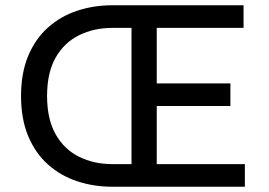

<svg xmlns="http://www.w3.org/2000/svg" viewBox="-20 -710 1021 730"><path d="M60 -345Q60 -432 87 -497Q114 -562 162 -605Q210 -648 273 -669Q336 -690 408 -690H906V-604H576V-393H856V-307H576V-86H911V0H408Q336 0 273 -21Q210 -42 162 -85Q114 -128 87 -193Q60 -258 60 -345ZM159 -345Q159 -257 191.5 -199.5Q224 -142 280.5 -114Q337 -86 408 -86H480V-604H408Q337 -604 280.5 -576Q224 -548 191.5 -491Q159 -434 159 -345Z"/></svg>

Font: Radio Canada
Style: Regular
Weight: 400
Designer: Charles Daoud, Etienne Aubert Bonn, Alexandre Saumier Demers, Jacques Le Bailly
Foundry: Radio-Canada
Version: Version 2.104;gftools[0.9.28.dev5+ged2979d]